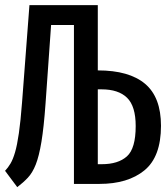

<svg xmlns="http://www.w3.org/2000/svg" viewBox="-21 -727 656 759"><path d="M365.6 -706.7V-448.7Q489.7 -448.7 552.6 -395.6Q615.4 -342.6 615.4 -229.7Q615.4 -107.2 550 -53.6Q484.6 0 372.3 0H271.3V-628.2H181L159 -317.4Q152.3 -223.6 142.8 -166.4Q133.3 -109.2 120.3 -76.4Q107.2 -43.6 89 -24.4Q70.8 -5.1 47.2 12.8L-1 -51.8Q10.8 -64.1 20.5 -80.5Q30.3 -96.9 38.5 -124.9Q46.7 -152.8 53.6 -200.3Q60.5 -247.7 66.2 -322.6L95.4 -706.7ZM380.5 -373.8H365.6V-77.9H381Q446.2 -77.9 480.8 -109Q515.4 -140 515.4 -228.7Q515.4 -307.2 481.3 -340.5Q447.2 -373.8 380.5 -373.8Z"/></svg>

Font: Fira Code Retina
Style: Regular
Weight: 450
Monospace: yes
Designer: Carrois Corporate, Edenspiekermann AG, Nikita Prokopov
Foundry: Carrois Corporate, Edenspiekermann AG, Nikita Prokopov
Version: Version 6.002